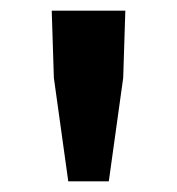

<svg xmlns="http://www.w3.org/2000/svg" viewBox="-20 -707 332 360"><path d="M108 -367 81 -561 77 -687H215L211 -561L184 -367Z"/></svg>

Font: Assistant
Style: Bold
Weight: 700
Designer: Hebrew By Ben Nathan, Latin by Paul Hunt
Version: Version 3.000